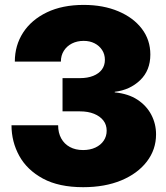

<svg xmlns="http://www.w3.org/2000/svg" viewBox="-20 -759 685 790"><path d="M322.3 11.2Q222.2 11.2 156.7 -24.2Q91.3 -59.6 59.3 -117.7Q27.3 -175.8 27.3 -243.7H219.2Q219.2 -212.4 231.9 -189.5Q244.6 -166.5 267.6 -154.1Q290.5 -141.6 321.8 -141.6Q350.6 -141.6 372.6 -151.9Q394.5 -162.1 406.7 -180.2Q418.9 -198.2 418.9 -221.2Q418.9 -245.6 405.3 -263.2Q391.6 -280.8 366.9 -290.8Q342.3 -300.8 308.6 -300.8H237.3V-437.5H308.6Q340.3 -437.5 363.5 -446.8Q386.7 -456.1 399.2 -472.9Q411.6 -489.7 411.6 -512.7Q411.6 -535.6 400.1 -553.2Q388.7 -570.8 369.1 -580.8Q349.6 -590.8 324.2 -590.8Q297.4 -590.8 276.1 -580.1Q254.9 -569.3 242.7 -550Q230.5 -530.8 230.5 -505.4H41Q41 -572.3 75.2 -625Q109.4 -677.7 173.1 -708.3Q236.8 -738.8 324.2 -738.8Q404.8 -738.8 466.8 -712.6Q528.8 -686.5 563.7 -640.6Q598.6 -594.7 598.6 -534.7Q598.6 -469.2 556.6 -429Q514.6 -388.7 452.1 -381.3V-378.9Q507.8 -373.5 545.4 -348.9Q583 -324.2 602.5 -286.9Q622.1 -249.5 622.1 -206.1Q622.1 -143.6 584.2 -94.2Q546.4 -44.9 479 -16.8Q411.6 11.2 322.3 11.2Z"/></svg>

Font: Inter 28pt Black
Style: Regular
Weight: 900
Designer: Rasmus Andersson
Foundry: rsms
Version: Version 4.001;git-66647c0bb